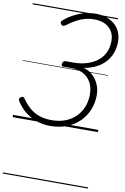

<svg xmlns="http://www.w3.org/2000/svg" viewBox="-149 -1095 1089 1676"><g transform="rotate(10 396.0 -257.5)"><path d="M334 19Q273 19 217.5 0.5Q162 -18 116 -54Q70 -90 36 -142Q26 -157 27 -166Q28 -175 40 -183Q53 -192 60.5 -189.5Q68 -187 76 -174Q109 -128 147 -96Q185 -64 232.5 -48.5Q280 -33 339 -33Q407 -33 461 -54Q515 -75 552.5 -113Q590 -151 610 -201.5Q630 -252 630 -311Q630 -372 606 -417Q582 -462 536 -486.5Q490 -511 424 -511H354Q348 -511 344.5 -517Q341 -523 343 -536Q347 -549 354 -555Q361 -561 368 -561H439Q502 -561 556 -577Q610 -593 650 -623.5Q690 -654 712 -699.5Q734 -745 734 -803Q734 -842 721 -872Q708 -902 684 -922.5Q660 -943 627.5 -953.5Q595 -964 556 -964Q511 -964 472.5 -953.5Q434 -943 396.5 -922.5Q359 -902 318 -871Q304 -861 295 -861Q286 -861 277 -871Q268 -882 270 -890.5Q272 -899 285 -910Q321 -941 365.5 -964.5Q410 -988 460 -1001.5Q510 -1015 563 -1015Q611 -1015 652.5 -1001Q694 -987 725.5 -960Q757 -933 774.5 -894.5Q792 -856 792 -806Q792 -754 775.5 -709Q759 -664 727 -627.5Q695 -591 647.5 -566.5Q600 -542 537 -531Q585 -518 619 -485.5Q653 -453 671.5 -409.5Q690 -366 690 -316Q690 -246 665 -185Q640 -124 593 -78Q546 -32 480.5 -6.5Q415 19 334 19ZM0 490H756V500H0ZM0 -20H756V0H0ZM0 -505H756V-500H0ZM0 -1010H756V-1000H0Z"/></g></svg>

Font: Playwrite BE VLG Guides
Style: Regular
Weight: 400
Designer: Veronika Burian, José Scaglione
Foundry: TypeTogether
Version: Version 1.003